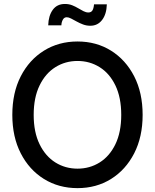

<svg xmlns="http://www.w3.org/2000/svg" viewBox="-20 -951 792 982"><path d="M376.5 11.2Q280.3 11.2 204.8 -35.6Q129.4 -82.5 86.2 -166.7Q43 -251 43 -363.3Q43 -476.6 86.2 -560.8Q129.4 -645 204.8 -691.9Q280.3 -738.8 376.5 -738.8Q472.7 -738.8 547.9 -691.9Q623 -645 666.3 -560.8Q709.5 -476.6 709.5 -363.3Q709.5 -251 666.3 -166.7Q623 -82.5 547.9 -35.6Q472.7 11.2 376.5 11.2ZM376.5 -88.4Q439 -88.4 489.7 -120.1Q540.5 -151.9 570.3 -213.4Q600.1 -274.9 600.1 -363.3Q600.1 -452.1 570.3 -513.9Q540.5 -575.7 489.7 -607.4Q439 -639.2 376.5 -639.2Q314 -639.2 263.2 -607.4Q212.4 -575.7 182.4 -513.9Q152.3 -452.1 152.3 -363.3Q152.3 -274.9 182.4 -213.4Q212.4 -151.9 263.2 -120.1Q314 -88.4 376.5 -88.4ZM441.9 -819.3Q422.4 -819.3 404.8 -825.9Q387.2 -832.5 371.8 -841.1Q356.4 -849.6 343.8 -856.2Q331.1 -862.8 321.3 -862.8Q308.1 -862.8 301.3 -850.1Q294.4 -837.4 293.9 -821.3H226.6Q228 -870.6 249.8 -900.6Q271.5 -930.7 312 -930.7Q332.5 -930.7 349.1 -924.1Q365.7 -917.5 379.9 -908.9Q394 -900.4 407 -893.8Q419.9 -887.2 432.1 -887.2Q445.8 -887.2 452.4 -897.2Q459 -907.2 460.9 -928.7H526.4Q524.9 -878.4 502.2 -848.9Q479.5 -819.3 441.9 -819.3Z"/></svg>

Font: Inter 28pt Medium
Style: Regular
Weight: 500
Designer: Rasmus Andersson
Foundry: rsms
Version: Version 4.001;git-66647c0bb